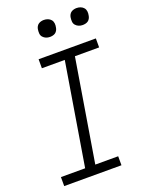

<svg xmlns="http://www.w3.org/2000/svg" viewBox="-171 -1020 842 1103"><g transform="rotate(-20 250.0 -468.5)"><path d="M24 0V-55H172L275 -680H135V-735H485V-680H337L234 -55H374V0ZM441 -833Q428 -833 417 -837.5Q406 -842 398 -851Q390 -860 389 -872.5Q388 -885 390 -898Q391 -906 395.5 -914.5Q400 -923 407.5 -928Q415 -933 423.5 -935Q432 -937 440 -937Q453 -937 464.5 -932.5Q476 -928 483.5 -919Q491 -910 492.5 -897.5Q494 -885 491 -872Q490 -864 485.5 -855.5Q481 -847 474 -842Q467 -837 458 -835Q449 -833 441 -833ZM241 -833Q228 -833 217 -837.5Q206 -842 198 -851Q190 -860 189 -872.5Q188 -885 190 -898Q191 -906 195.5 -914.5Q200 -923 207.5 -928Q215 -933 223.5 -935Q232 -937 240 -937Q253 -937 264.5 -932.5Q276 -928 283.5 -919Q291 -910 292.5 -897.5Q294 -885 291 -872Q290 -864 285.5 -855.5Q281 -847 274 -842Q267 -837 258 -835Q249 -833 241 -833Z"/></g></svg>

Font: Iosevka Curly Slab Light
Style: Italic
Weight: 300
Italic angle: -9°
Monospace: yes
Designer: Belleve Invis
Foundry: Belleve Invis
Version: Version 22.1.2; ttfautohint (v1.8.4)